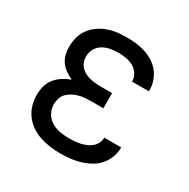

<svg xmlns="http://www.w3.org/2000/svg" viewBox="-128 -644 756 769"><g transform="rotate(30 250.0 -260.0)"><path d="M247 8Q223 8 199.5 5Q176 2 153 -5.5Q130 -13 110 -26.5Q90 -40 75.5 -59.5Q61 -79 54.5 -102Q48 -125 48 -149Q48 -170 53.5 -190Q59 -210 72 -226Q85 -242 102.5 -253Q120 -264 139 -271Q123 -278 108 -288.5Q93 -299 82.5 -313.5Q72 -328 68 -345.5Q64 -363 64 -381Q64 -403 70 -425Q76 -447 89 -464.5Q102 -482 120.5 -495Q139 -508 160 -515.5Q181 -523 203 -525.5Q225 -528 247 -528Q268 -528 289.5 -525.5Q311 -523 331.5 -516.5Q352 -510 370.5 -498.5Q389 -487 402.5 -470Q416 -453 423 -432.5Q430 -412 430 -390V-385H352V-388Q352 -405 341.5 -420.5Q331 -436 315.5 -444Q300 -452 282.5 -455Q265 -458 247 -458Q229 -458 210.5 -454.5Q192 -451 176 -441.5Q160 -432 151 -415.5Q142 -399 142 -380Q142 -368 146 -356Q150 -344 158.5 -335Q167 -326 178 -320Q189 -314 201 -311Q213 -308 225.5 -306.5Q238 -305 250 -305H306V-235H250Q236 -235 222 -234Q208 -233 194 -229Q180 -225 167.5 -218.5Q155 -212 145 -202Q135 -192 130.5 -178.5Q126 -165 126 -150Q126 -129 136.5 -110Q147 -91 165.5 -80Q184 -69 205 -65.5Q226 -62 247 -62Q260 -62 273 -63Q286 -64 299 -67Q312 -70 324 -75Q336 -80 346 -88.5Q356 -97 362 -109Q368 -121 368 -134V-135H446V-132Q446 -109 437.5 -87.5Q429 -66 414 -49Q399 -32 379 -21Q359 -10 337 -3.5Q315 3 292.5 5.5Q270 8 247 8Z"/></g></svg>

Font: Iosevka Term Curly
Style: Regular
Weight: 400
Designer: Belleve Invis
Foundry: Belleve Invis
Version: Version 32.3.0